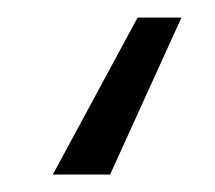

<svg xmlns="http://www.w3.org/2000/svg" viewBox="-20 -20 244 218"><path d="M40 178.2 136.2 0H186L105 178.2Z"/></svg>

Font: CMU Bright
Style: Roman
Weight: 500
Version: Version 0.7.0